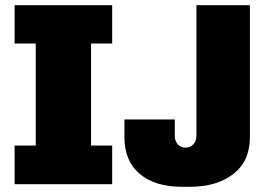

<svg xmlns="http://www.w3.org/2000/svg" viewBox="-20 -706 1031 736"><path d="M410 -539H329V-148H410V0H36V-148H117V-539H36V-686H410ZM938 -180Q938 -89 875 -39.5Q812 10 708 10H677Q574 10 515.5 -39.5Q457 -89 457 -180V-248H650V-186Q650 -165 661.5 -152.5Q673 -140 691 -140Q709 -140 721 -152.5Q733 -165 733 -186V-686H938Z"/></svg>

Font: Chivo Black
Style: Regular
Weight: 900
Designer: Hector Gatti
Foundry: Omnibus-Type
Version: Version 1.007